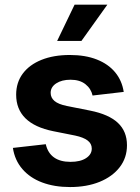

<svg xmlns="http://www.w3.org/2000/svg" viewBox="-20 -775 587 807"><path d="M274.4 11.2Q208.5 11.2 157.2 -8.1Q106 -27.3 74 -64.5Q42 -101.6 34.2 -153.3L172.4 -168.9Q180.7 -132.3 206.8 -113.5Q232.9 -94.7 276.4 -94.7Q317.9 -94.7 341.8 -110.4Q365.7 -126 365.7 -150.4Q365.7 -171.4 348.1 -184.6Q330.6 -197.8 296.4 -205.1L203.6 -223.6Q126 -239.3 86.9 -277.8Q47.9 -316.4 47.9 -377Q47.9 -428.2 75.7 -465.6Q103.5 -502.9 154.3 -523.4Q205.1 -543.9 273.4 -543.9Q338.9 -543.9 387 -524.9Q435.1 -505.9 463.9 -471.2Q492.7 -436.5 500 -388.7L369.1 -373.5Q362.8 -402.3 339.1 -421.1Q315.4 -439.9 276.4 -439.9Q239.7 -439.9 216.3 -424.6Q192.9 -409.2 192.9 -384.8Q192.9 -364.3 209 -350.6Q225.1 -336.9 260.7 -329.6L358.9 -310.1Q437.5 -294.4 475.6 -258.5Q513.7 -222.7 513.7 -164.6Q513.7 -111.8 483.2 -72.3Q452.6 -32.7 398.7 -10.7Q344.7 11.2 274.4 11.2ZM220.2 -603 293.5 -755.4H431.2L322.3 -603Z"/></svg>

Font: Inter 20pt
Style: Bold
Weight: 700
Version: Version 4.001;git-66647c0bb